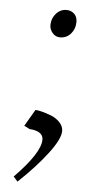

<svg xmlns="http://www.w3.org/2000/svg" viewBox="-49 -492 319 690"><g transform="rotate(5 111.0 -147.0)"><path d="M25.9 150.9Q117.2 57.6 117.2 9.8Q117.2 -0.5 111.3 -7.6Q105.5 -14.6 96.7 -18.1Q87.9 -21.5 80.8 -22.7Q73.7 -23.9 67.9 -23.9L47.9 -34.2L83 -94.2Q90.3 -94.2 105.2 -90.6Q120.1 -86.9 138.9 -79.8Q157.7 -72.8 171.4 -58.6Q185.1 -44.4 185.1 -26.9Q185.1 1.5 144.8 54.7Q104.5 107.9 41 168ZM109.9 -402.8Q109.9 -426.3 125.2 -444.1Q140.6 -461.9 163.1 -461.9Q179.2 -461.9 190.7 -451.4Q202.1 -440.9 202.1 -421.9Q202.1 -397 186.8 -379.4Q171.4 -361.8 147.9 -361.8Q131.8 -361.8 120.8 -374.5Q109.9 -387.2 109.9 -402.8Z"/></g></svg>

Font: Dehuti Alt
Style: Bold-Italic
Weight: 700
Version: Version 1.2